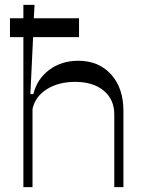

<svg xmlns="http://www.w3.org/2000/svg" viewBox="-20 -770 590 790"><path d="M76.2 0V-617.2H21V-694.8H76.2V-750H122.1L119.1 -694.8H305.2V-617.2H116.2L105 -382.8H117.2Q132.8 -445.8 183.1 -482.9Q233.4 -520 301.8 -520Q386.2 -520 437 -463.9Q487.8 -407.7 487.8 -314V0H450.2V-299.8Q450.2 -360.8 406.7 -397Q363.3 -433.1 289.1 -433.1Q220.7 -433.1 172.9 -403.1Q125 -373 113.8 -321.8V0Z"/></svg>

Font: Ribes
Style: Regular
Weight: 400
Designer: Luigi Gorlero
Foundry: Collletttivo
Version: Version 2.100;Glyphs 3.2 (3217)